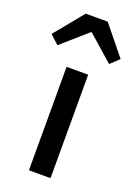

<svg xmlns="http://www.w3.org/2000/svg" viewBox="-197 -897 682 961"><g transform="rotate(20 144.0 -417.0)"><path d="M87 0H202V-551H87ZM-40 -680 7 -637 142 -756H147L282 -637L328 -680L203 -834H86Z"/></g></svg>

Font: GenYoGothic2 TW M
Style: Regular
Weight: 500
Version: Version 2.100;PS 2.1;hotconv 16.6.51;makeotf.lib2.5.65220 DE